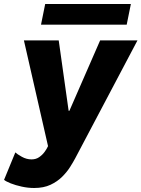

<svg xmlns="http://www.w3.org/2000/svg" viewBox="-56 -730 710 964"><path d="M115.7 213.9Q84.5 213.9 53.2 207Q22 200.2 -2 190.7Q-25.9 181.2 -35.6 172.9L21 35.2Q29.8 43.9 53.5 57.1Q77.1 70.3 102.1 70.3Q124.5 70.3 140.6 59.1Q156.7 47.9 167.5 33.2Q178.2 18.6 183.1 7.8L217.3 -64.5L189.9 24.4L64 -527.3H238.8L288.6 -173.8H292.5L446.8 -527.3H634.3L321.8 64.5Q312 83 296.1 108.2Q280.3 133.3 256.1 157.5Q231.9 181.6 197.5 197.8Q163.1 213.9 115.7 213.9ZM149.9 -606 170.9 -710H601.1L580.1 -606Z"/></svg>

Font: Reddit Sans Black
Style: Italic
Weight: 900
Italic angle: -11.25°
Designer: Stephen Hutchings
Version: Version 1.013